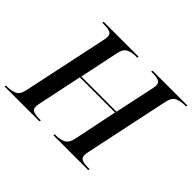

<svg xmlns="http://www.w3.org/2000/svg" viewBox="-173 -949 1184 1184"><g transform="rotate(45 419.0 -357.0)"><path d="M-21 0 -19 -10H-6Q27 -10 54 -22Q81 -34 90 -79L208 -636Q212 -655 212 -666Q212 -689 193.5 -696.5Q175 -704 140 -704H127L129 -714H434L432 -704H419Q386 -704 359.5 -692Q333 -680 324 -635L270 -378H577L632 -636Q636 -655 636 -666Q636 -689 617.5 -696.5Q599 -704 566 -704H553L555 -714H859L857 -704H844Q811 -704 784 -692Q757 -680 747 -633L630 -79Q626 -60 626 -48Q626 -25 645 -17.5Q664 -10 698 -10H710L708 0H404L406 -10H419Q451 -10 478 -22.5Q505 -35 515 -82L574 -368H267L206 -76Q202 -59 202 -48Q202 -25 221 -17.5Q240 -10 272 -10H285L283 0Z"/></g></svg>

Font: Noto Serif Display Medium
Style: Italic
Weight: 500
Italic angle: -12°
Designer: Monotype Design Team
Foundry: Monotype Imaging Inc.
Version: Version 2.009